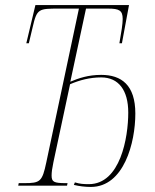

<svg xmlns="http://www.w3.org/2000/svg" viewBox="-20 -734 614 759"><path d="M339 5C470 5 515 -170 515 -285C515 -398 460 -438 380 -438C329 -438 291 -425 258 -411L320 -700H407C451 -700 465 -693 465 -659C465 -639 460 -609 452 -563H462L490 -714H120L84 -563H94L109 -626C126 -700 132 -700 215 -700H292L163 -92C147 -16 139 -10 76 -10H54L52 0H245L247 -10H240C193 -10 184 -15 184 -40C184 -53 186 -68 191 -92L257 -401C294 -417 335 -428 380 -428C449 -428 487 -377 487 -289C487 -191 456 -6 331 -6C310 -6 296 -7 276 -13L272 -3C293 2 316 5 339 5Z"/></svg>

Font: Noto Serif Display Condensed Thin
Style: Italic
Weight: 100
Width: 3
Italic angle: -12°
Designer: Monotype Design Team
Foundry: Monotype Imaging Inc.
Version: Version 2.009